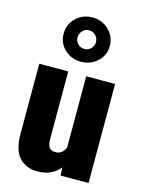

<svg xmlns="http://www.w3.org/2000/svg" viewBox="-117 -830 675 907"><g transform="rotate(15 221.0 -376.0)"><path d="M34.2 -144.5Q34.2 -62 67.6 -26.4Q101.1 9.3 153.8 9.3Q196.3 9.3 223.6 -5.1Q251 -19.5 264.6 -38.1H266.1L268.1 0H404.8V-484.4H263.7V-135.7Q256.3 -119.1 244.9 -109.9Q233.4 -100.6 214.8 -100.6Q194.3 -100.6 185.1 -112.8Q175.8 -125 175.8 -159.2V-484.4H34.2ZM108.4 -651.9Q108.4 -606 140.9 -575.2Q173.3 -544.4 221.2 -544.4Q268.6 -544.4 301.5 -575.2Q334.5 -606 334.5 -651.9Q334.5 -696.8 301.5 -728.8Q268.6 -760.7 221.2 -760.7Q173.3 -760.7 140.9 -728.8Q108.4 -696.8 108.4 -651.9ZM176.3 -651.9Q176.3 -669.4 189 -683.6Q201.7 -697.8 221.2 -697.8Q241.2 -697.8 253.9 -683.6Q266.6 -669.4 266.6 -651.9Q266.6 -633.8 253.9 -620.4Q241.2 -606.9 221.2 -606.9Q201.7 -606.9 189 -620.6Q176.3 -634.3 176.3 -651.9Z"/></g></svg>

Font: Roboto Flex
Style: wght 700 wdth 25 opsz 34 GRAD 0.00 slnt 0.00 XTRA 468 XOPQ 96 YOPQ 79 YTLC 514 YTUC 712 YTAS 750 YTDE -203.00 YTFI 738
Weight: 700
Width: 1
Designer: Berlow after Robertson
Foundry: Google
Version: Version 3.100